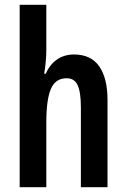

<svg xmlns="http://www.w3.org/2000/svg" viewBox="-20 -780 528 800"><path d="M173 -573Q173 -549 170.5 -521.5Q168 -494 164 -473H171Q187 -511 217.5 -532Q248 -553 288 -553Q359 -553 393.5 -503.5Q428 -454 428 -363V0H317V-333Q317 -396 303.5 -425Q290 -454 258 -454Q211 -454 192 -409.5Q173 -365 173 -270V0H62V-760H173Z"/></svg>

Font: Noto Sans Telugu ExtraCondensed SemiBold
Style: Regular
Weight: 600
Width: 2
Designer: Jelle Bosma - Monotype Design Team
Foundry: Monotype Imaging Inc.
Version: Version 2.005; ttfautohint (v1.8.4.7-5d5b)